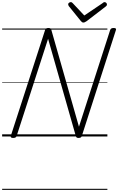

<svg xmlns="http://www.w3.org/2000/svg" viewBox="-20 -1277 1106 1797"><path d="M103 14Q75 14 81 -5L402 -996Q405 -1006 412 -1010.5Q419 -1015 433 -1015Q445 -1015 451 -1011.5Q457 -1008 460 -999L719 -91L1011 -996Q1015 -1006 1022 -1010.5Q1029 -1015 1044 -1015Q1072 -1015 1065 -996L746 -5Q743 5 736 9.5Q729 14 715 14Q704 14 698.5 10.5Q693 7 690 -2L430 -914L136 -5Q133 5 125.5 9.5Q118 14 103 14ZM959 -1257Q968 -1257 974.5 -1250Q981 -1243 981 -1236Q981 -1230 979 -1226Q977 -1222 972 -1218L791 -1079Q781 -1073 774.5 -1069.5Q768 -1066 760 -1066Q753 -1066 747.5 -1070Q742 -1074 736 -1081L623 -1221Q621 -1226 619.5 -1230Q618 -1234 618 -1237Q618 -1246 626.5 -1251.5Q635 -1257 642 -1257Q649 -1257 652.5 -1254.5Q656 -1252 661 -1247L769 -1132L938 -1246Q945 -1252 949 -1254.5Q953 -1257 959 -1257ZM0 490H985V500H0ZM0 -20H985V0H0ZM0 -505H985V-500H0ZM0 -1010H985V-1000H0Z"/></svg>

Font: Playwrite BE VLG Guides
Style: Regular
Weight: 400
Designer: Veronika Burian, José Scaglione
Foundry: TypeTogether
Version: Version 1.003